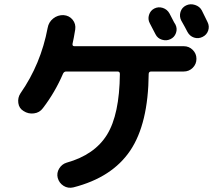

<svg xmlns="http://www.w3.org/2000/svg" viewBox="-20 -852 1040 911"><path d="M784.2 -788.1Q789.1 -779.3 797.9 -761.7Q806.6 -744.1 812.5 -735.4Q822.3 -715.8 814.9 -695.3Q807.6 -674.8 788.1 -666Q769.5 -657.2 748.5 -663.6Q727.5 -669.9 717.8 -689.5Q712.9 -698.2 704.1 -715.8Q695.3 -733.4 690.4 -742.2Q680.7 -760.7 687 -781.2Q693.4 -801.8 711.9 -811.5Q731.4 -821.3 752.4 -814.5Q773.4 -807.6 784.2 -788.1ZM937.5 -802.7Q942.4 -793 951.7 -773.9Q960.9 -754.9 964.8 -747.1Q974.6 -727.5 967.8 -707Q960.9 -686.5 940.9 -676.8Q920.9 -667 900.4 -673.8Q879.9 -680.7 869.1 -701.2Q860.4 -718.8 839.8 -754.9Q830.1 -774.4 836.4 -795.4Q842.8 -816.4 862.8 -826.2Q882.8 -835.9 905.3 -828.6Q927.7 -821.3 937.5 -802.7ZM851.6 -512.7H697.3Q686.5 -512.7 685.5 -502Q683.6 -264.6 597.7 -137.2Q511.7 -9.8 328.1 37.1Q302.7 43 281.7 29.8Q260.7 16.6 253.9 -7.8Q248 -31.2 260.7 -52.2Q273.4 -73.2 295.9 -80.1Q428.7 -117.2 487.8 -212.9Q546.9 -308.6 548.8 -501Q548.8 -512.7 538.1 -512.7H293.9Q284.2 -512.7 279.3 -502.9Q241.2 -414.1 183.6 -338.9Q168 -317.4 141.1 -314Q114.3 -310.5 91.8 -325.2Q70.3 -337.9 66.9 -363.3Q63.5 -388.7 77.1 -409.2Q173.8 -547.9 206.1 -719.7Q210.9 -747.1 232.4 -764.2Q253.9 -781.2 281.2 -780.3Q308.6 -778.3 324.7 -758.3Q340.8 -738.3 336.9 -711.9Q330.1 -669.9 324.2 -644.5Q322.3 -632.8 333 -632.8H851.6Q877 -632.8 894.5 -615.2Q912.1 -597.7 912.1 -572.8Q912.1 -547.9 894.5 -530.3Q877 -512.7 851.6 -512.7Z"/></svg>

Font: Rounded-X Mgen+ 1mn bold
Style: Bold
Weight: 700
Designer: [Source Han Sans]
Ryoko NISHIZUKA  (kana & ideographs); Paul D. Hunt (Latin, Greek & Cyrillic); Wenlong ZHANG  (bopomofo
Version: Version 1.059.20150602